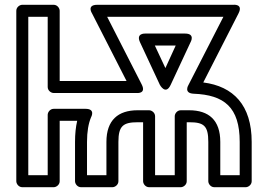

<svg xmlns="http://www.w3.org/2000/svg" viewBox="-20 -756 1109 801"><path d="M554 -296C473 -296 424 -255 424 -164V-25H343V-164C343 -207 349 -241 360 -267C360 -267 380 -302 337 -302H204C189 -302 179 -288 179 -277V-25H98V-686H179V-393C179 -378 193 -368 204 -368H549C549 -368 592 -363 571 -404L427 -686H912L766 -401C766 -401 745 -367 788 -365C915 -360 980 -309 980 -164V-25H899V-164C899 -255 851 -296 769 -296H734C719 -296 709 -282 709 -271V-25H627V-271C627 -286 613 -296 602 -296ZM555 -246H577V0C577 11 587 25 602 25H734C745 25 759 15 759 0V-246H769C830 -246 849 -232 849 -164V0C849 11 859 25 874 25H1005C1016 25 1030 15 1030 0V-164C1030 -317 954 -396 828 -412L975 -700C996 -741 953 -736 953 -736H386C340 -736 364 -700 364 -700L508 -418H229V-711C229 -722 219 -736 204 -736H73C62 -736 48 -726 48 -711V0C48 11 58 25 73 25H204C215 25 229 15 229 0V-252H302C296 -226 293 -197 293 -164V0C293 11 303 25 318 25H449C460 25 474 15 474 0V-164C474 -231 494 -246 555 -246ZM692 -402 775 -580C775 -580 796 -616 752 -616H587C587 -616 546 -619 564 -580L647 -402C647 -402 671 -357 692 -402ZM670 -472 626 -566H713Z"/></svg>

Font: Asimov
Style: NarOu
Weight: 500
Designer: Google
Version: Version 2.000980; 2014